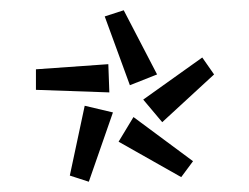

<svg xmlns="http://www.w3.org/2000/svg" viewBox="-20 -755 486 374"><path d="M296 -517 259 -561 374 -643 397 -610ZM153 -401 116 -413 145 -549 200 -536ZM193 -575 50 -580V-620L191 -630ZM333 -410 211 -479 240 -527 356 -441ZM233 -589 184 -723 221 -735 286 -610Z"/></svg>

Font: Exo Thin Medium
Style: Regular
Weight: 500
Version: Version 2.000